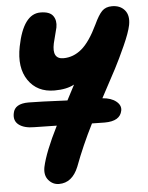

<svg xmlns="http://www.w3.org/2000/svg" viewBox="-56 -521 672 873"><g transform="rotate(-5 280.0 -84.0)"><path d="M178.2 308.1Q149.9 308.1 130.6 285.6Q111.3 263.2 118.2 226.1Q132.8 158.2 190.9 43Q106.9 41 87.9 41Q42 41 17.8 22.2Q-6.3 3.4 1 -30.8Q8.8 -73.2 71.8 -73.2Q116.7 -73.2 249 -66.9Q258.8 -84.5 285.2 -136.2Q250.5 -117.2 194.8 -117.2Q115.7 -117.2 75.4 -176.3Q35.2 -235.4 54.2 -330.1Q83 -476.1 161.1 -476.1Q203.6 -476.1 218.8 -454.8Q233.9 -433.6 228 -401.9Q226.6 -394.5 219 -366.5Q211.4 -338.4 210 -331.1Q194.8 -259.8 248 -259.8Q293.5 -259.8 331.3 -291.5Q369.1 -323.2 405.8 -399.9Q425.3 -441.9 442.1 -459Q459 -476.1 487.8 -476.1Q525.4 -476.1 545.9 -451.7Q566.4 -427.2 558.1 -383.8Q551.3 -350.1 524.9 -291.5Q498.5 -232.9 476.8 -191.4Q455.1 -149.9 408.2 -63Q448.2 -60.1 470.7 -41.7Q493.2 -23.4 488.8 0Q480 47.9 409.2 47.9Q374 47.9 351.1 46.9Q302.7 142.6 267.1 237.8Q238.3 308.1 178.2 308.1Z"/></g></svg>

Font: Shantell Sans Bouncy
Style: Bold Italic
Weight: 700
Italic angle: -11.31°
Designer: Stephen Nixon, Anya Danilova, Shantell Martin
Foundry: Arrow Type
Version: Version 1.006;[9816181b4]